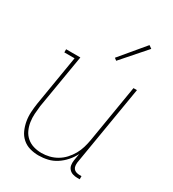

<svg xmlns="http://www.w3.org/2000/svg" viewBox="-182 -848 865 958"><g transform="rotate(30 250.0 -369.0)"><path d="M190 8Q164 8 139.5 1Q115 -6 96.5 -22.5Q78 -39 68 -61.5Q58 -84 53.5 -109Q49 -134 50.5 -160.5Q52 -187 56 -213L104 -502H45V-520H127L75 -210Q72 -186 70.5 -162.5Q69 -139 72.5 -116Q76 -93 85.5 -72.5Q95 -52 112 -37.5Q129 -23 151 -16.5Q173 -10 197 -10Q219 -10 241.5 -15.5Q264 -21 284.5 -33Q305 -45 321.5 -63Q338 -81 349.5 -101.5Q361 -122 367.5 -144Q374 -166 378 -189L433 -520H453L376 -59Q375 -49 376 -39.5Q377 -30 382.5 -23Q388 -16 397.5 -13Q407 -10 416 -10H428V8H413Q400 8 387.5 4Q375 0 366.5 -9.5Q358 -19 356 -32Q354 -45 356 -59L363 -100Q351 -76 332.5 -55Q314 -34 291 -19Q268 -4 242 2Q216 8 190 8ZM290 -595 277 -605 395 -746 412 -734Z"/></g></svg>

Font: Iosevka Curly Slab Thin
Style: Italic
Weight: 100
Italic angle: -9°
Monospace: yes
Designer: Belleve Invis
Foundry: Belleve Invis
Version: Version 22.1.2; ttfautohint (v1.8.4)